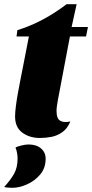

<svg xmlns="http://www.w3.org/2000/svg" viewBox="-39 -639 440 917"><path d="M152 20Q102 20 67.5 -5.5Q33 -31 33 -83Q33 -102 37 -133.5Q41 -165 47.5 -199.5Q54 -234 60 -265.5Q66 -297 70 -316L99 -465H40L44 -495Q165 -532 279 -619H327L303 -510H381L372 -465H295L237 -159Q235 -146 233 -133.5Q231 -121 231 -109Q231 -72 249 -62Q267 -52 297 -59Q283 -25 259 -8Q235 9 207.5 14.5Q180 20 152 20ZM20 258Q11 258 -1 257Q-13 256 -19 254Q12 220 28.5 190.5Q45 161 45 117Q45 104 42 89Q39 74 35 66Q42 61 62.5 56Q83 51 97 51Q135 51 157 70Q179 89 179 119Q179 164 152.5 195Q126 226 89 242Q52 258 20 258Z"/></svg>

Font: Sansita Swashed ExtraBold
Style: Regular
Weight: 800
Designer: Pablo Cosgaya
Foundry: Omnibus-Type
Version: Version 1.003; ttfautohint (v1.8.3)